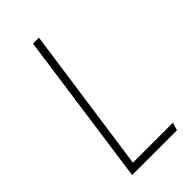

<svg xmlns="http://www.w3.org/2000/svg" viewBox="-215 -742 803 803"><g transform="rotate(-45 186.5 -341.0)"><path d="M189.9 -682.1 98.1 -34.2H335L324.2 0H59.1L154.8 -682.1Z"/></g></svg>

Font: Fira Sans Compressed UltraLight
Style: Italic
Weight: 200
Width: 3
Italic angle: -8°
Designer: Carrois Corporate & Edenspiekermann AG
Foundry: Carrois Corporate GbR & Edenspiekermann AG
Version: Version 4.203;PS 004.203;hotconv 1.0.88;makeotf.lib2.5.64775